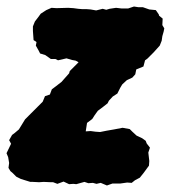

<svg xmlns="http://www.w3.org/2000/svg" viewBox="-31 -544 524 589"><path d="M232 -141 247 -142 262 -140 276 -139 296 -143 319 -147 345 -152 367 -148 376 -139 388 -128 405 -120 416 -112 419 -104 429 -91 424 -76 427 -50 426 -36 410 -14 398 1 383 9 373 17 359 16 338 19H314L297 25L278 17L265 20L254 17L240 18L228 14L203 21L194 20L181 21L164 13L145 20L132 15H125L103 14L89 15L70 14H62L33 5L19 -2L7 -14L1 -19L-5 -29L-3 -44L-6 -62L-11 -74L3 -103L-3 -114L6 -130L14 -136L27 -147L46 -178L65 -197L90 -222L100 -232L107 -249L122 -254L128 -270L140 -279L158 -293L165 -301L181 -319L183 -326L197 -340L210 -353L201 -358L190 -360L173 -365L147 -359L139 -363H125L108 -375L92 -380L88 -388L79 -404L81 -415L72 -421L70 -449V-463L76 -478L86 -491L94 -502L111 -513L127 -520L142 -519L178 -520L194 -519L209 -517L221 -516H234L247 -515L264 -512L284 -517L295 -514L305 -517L325 -520L342 -518H362L380 -524L393 -522H407L427 -515L447 -513L456 -500L457 -496L468 -487L467 -467L473 -457L471 -447L467 -433L465 -419L459 -404L440 -383L421 -364L414 -359L409 -340L387 -331L384 -316L375 -306L358 -298L344 -285L338 -275L329 -257L315 -248L303 -235L299 -227L285 -216L269 -204L259 -190L252 -179L236 -167Z"/></svg>

Font: Winky Rough ExtraBold
Style: Italic
Weight: 800
Italic angle: -8.97852°
Designer: Simon Atzbach
Foundry: typofactur
Version: Version 1.206; ttfautohint (v1.8.4.7-5d5b)